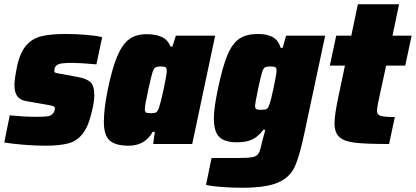

<svg xmlns="http://www.w3.org/2000/svg" viewBox="-28 -678 1958 904"><path d="M-8 -7 18 -135Q90 -128 138 -128Q176 -128 193 -130Q210 -132 218 -141Q230 -149 230 -169Q230 -175 223 -178Q216 -181 192 -185L95 -202Q66 -207 53 -225.5Q40 -244 40 -278Q40 -304 52 -364Q66 -430 95 -463.5Q124 -497 167 -507.5Q210 -518 282 -518Q329 -518 377.5 -514Q426 -510 453 -503L426 -375Q346 -382 311 -382Q277 -382 260 -379Q243 -376 236 -368Q228 -361 228 -344Q228 -338 232 -336Q236 -334 246 -332.5Q256 -331 260 -330L341 -315Q378 -308 397 -292Q416 -276 416 -229Q416 -202 406 -159Q390 -86 362.5 -50Q335 -14 294 -3Q253 8 184 8Q138 8 83.5 3.5Q29 -1 -8 -7Z M461 -104Q461 -165 479 -254Q500 -356 524 -413Q548 -470 580.5 -493.5Q613 -517 661 -517Q705 -517 733.5 -504Q762 -491 775 -459H784L800 -510H985L877 0H693L701 -57H691Q654 8 578 8Q516 8 488.5 -16.5Q461 -41 461 -104ZM721 -172Q729 -196 743 -260.5Q757 -325 757 -344Q757 -358 751.5 -361.5Q746 -365 729 -365Q710 -365 702.5 -359.5Q695 -354 689 -334Q683 -314 670 -255Q654 -182 654 -164Q654 -151 660 -148Q666 -145 683 -145Q701 -145 708 -149.5Q715 -154 721 -172Z M942 193 968 66H1088Q1142 66 1162.5 61.5Q1183 57 1191 41.5Q1199 26 1208 -18Q1211 -31 1216 -47L1221 -67H1212Q1186 -33 1158 -20.5Q1130 -8 1087 -8Q1030 -8 1004.5 -33Q979 -58 979 -121Q979 -170 999 -264Q1021 -368 1044 -421.5Q1067 -475 1100 -496.5Q1133 -518 1187 -518Q1277 -518 1293 -453H1303L1319 -510H1503L1406 -55Q1383 56 1360 106.5Q1337 157 1281 181.5Q1225 206 1110 206Q1064 206 1017 202.5Q970 199 942 193ZM1240 -185Q1248 -206 1261 -268Q1274 -330 1274 -346Q1274 -358 1268 -361.5Q1262 -365 1246 -365Q1226 -365 1218.5 -360Q1211 -355 1205.5 -336.5Q1200 -318 1188 -263Q1173 -191 1173 -179Q1173 -167 1179 -164Q1185 -161 1202 -161Q1220 -161 1227.5 -165Q1235 -169 1240 -185Z M1547 -99Q1547 -136 1565 -221L1596 -369H1525L1555 -510H1626L1657 -658H1851L1820 -510H1910L1880 -369H1790L1752 -193Q1747 -166 1747 -156Q1747 -138 1764 -132.5Q1781 -127 1831 -127L1804 0Q1695 0 1644 -6Q1593 -12 1570 -32.5Q1547 -53 1547 -99Z"/></svg>

Font: Saira Semi Condensed Black
Style: Italic
Weight: 900
Width: 4
Italic angle: -12°
Designer: Hector Gatti with collaboration of the Omnibus-Type team
Foundry: Omnibus-Type
Version: Version 1.001; ttfautohint (v1.8)